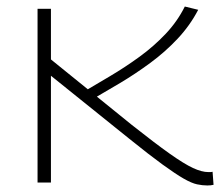

<svg xmlns="http://www.w3.org/2000/svg" viewBox="-20 -559 682 588"><path d="M615 9Q600 9 583.5 5.5Q567 2 542.5 -12Q518 -26 478 -55Q438 -84 376 -134L136 -327V0H95V-532H136V-377L383 -177Q455 -120 499.5 -88.5Q544 -57 571 -44.5Q598 -32 618 -32Q620 -32 623.5 -32Q627 -32 631 -33L634 7Q630 8 625 8.5Q620 9 615 9ZM263 -255 226 -272Q270 -298 316.5 -325.5Q363 -353 407 -385Q451 -417 487 -455Q523 -493 546 -539L587 -529Q562 -481 524 -440.5Q486 -400 440.5 -366.5Q395 -333 349 -305.5Q303 -278 263 -255Z"/></svg>

Font: Georama Expanded ExtraLight
Style: Regular
Weight: 250
Width: 7
Designer: Jean-Baptiste Levee
Foundry: Production Type
Version: Version 1.001